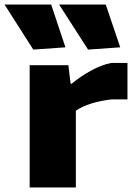

<svg xmlns="http://www.w3.org/2000/svg" viewBox="-70 -828 594 848"><path d="M77 -609 -50 -808H156L219 -619ZM319 -609 191 -808H397L461 -619ZM61 -540H232L242 -458H246Q289 -493 334.5 -517.5Q380 -542 421 -550H493V-389H424Q376 -384 334 -371Q292 -358 265 -339V0H61Z"/></svg>

Font: Encode Sans Wide
Style: ExtraBold
Weight: 800
Designer: Pablo Impallari, Andres Torresi
Foundry: Pablo Impallari, Andres Torresi
Version: Version 1.000; ttfautohint (v1.00) -l 8 -r 50 -G 200 -x 14 -